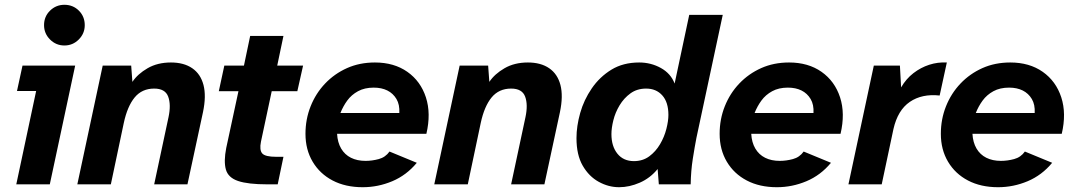

<svg xmlns="http://www.w3.org/2000/svg" viewBox="-20 -770 4484 802"><path d="M48 0 131 -390H51L74 -496H294L188 0ZM249 -580Q214 -580 189 -605Q164 -630 164 -665Q164 -701 189 -725.5Q214 -750 249 -750Q285 -750 309.5 -725.5Q334 -701 334 -665Q334 -630 309 -605Q284 -580 249 -580Z M303 0 409 -496H528L533 -428Q555 -461 596.5 -485Q638 -509 694 -509Q748 -509 783 -485Q818 -461 830 -415Q842 -369 828 -302L763 0H624L684 -281Q695 -333 682.5 -366.5Q670 -400 624 -400Q573 -400 542.5 -363Q512 -326 497 -256L443 0Z M1096 0Q1016 0 974.5 -14Q933 -28 923.5 -62Q914 -96 925 -152L976 -389H894L917 -496H999L1025 -620H1164L1138 -496H1246L1222 -389H1115L1070 -178Q1063 -143 1075.5 -129Q1088 -115 1134 -115H1164L1140 0Z M1495 12Q1423 12 1369.5 -16Q1316 -44 1286 -94.5Q1256 -145 1256 -211Q1256 -272 1277.5 -326Q1299 -380 1338 -421Q1377 -462 1429.5 -485.5Q1482 -509 1546 -509Q1626 -509 1681.5 -470Q1737 -431 1759 -363.5Q1781 -296 1761 -211H1388Q1390 -175 1405 -149.5Q1420 -124 1446 -111Q1472 -98 1507 -98Q1534 -98 1562 -105.5Q1590 -113 1607 -137L1721 -90Q1678 -38 1618.5 -13Q1559 12 1495 12ZM1402 -298H1648Q1650 -333 1636 -356.5Q1622 -380 1598 -392Q1574 -404 1541 -404Q1503 -404 1475.5 -389Q1448 -374 1430.5 -350Q1413 -326 1402 -298Z M1794 0 1900 -496H2019L2024 -428Q2046 -461 2087.5 -485Q2129 -509 2185 -509Q2239 -509 2274 -485Q2309 -461 2321 -415Q2333 -369 2319 -302L2254 0H2115L2175 -281Q2186 -333 2173.5 -366.5Q2161 -400 2115 -400Q2064 -400 2033.5 -363Q2003 -326 1988 -256L1934 0Z M2566 12Q2522 12 2481 -10.5Q2440 -33 2414 -78Q2388 -123 2388 -193Q2388 -243 2403.5 -298Q2419 -353 2452 -401Q2485 -449 2534 -479Q2583 -509 2650 -509Q2699 -509 2740.5 -486Q2782 -463 2798 -421L2859 -708H2999L2889 -194Q2882 -158 2874 -107.5Q2866 -57 2865 0H2732L2727 -64Q2696 -26 2652.5 -7Q2609 12 2566 12ZM2628 -97Q2665 -97 2692 -117Q2719 -137 2737 -167.5Q2755 -198 2763.5 -231.5Q2772 -265 2772 -290Q2772 -343 2746.5 -371.5Q2721 -400 2679 -400Q2641 -400 2613.5 -380Q2586 -360 2568 -330Q2550 -300 2542 -267.5Q2534 -235 2534 -210Q2534 -159 2559 -128Q2584 -97 2628 -97Z M3225 12Q3153 12 3099.5 -16Q3046 -44 3016 -94.5Q2986 -145 2986 -211Q2986 -272 3007.5 -326Q3029 -380 3068 -421Q3107 -462 3159.5 -485.5Q3212 -509 3276 -509Q3356 -509 3411.5 -470Q3467 -431 3489 -363.5Q3511 -296 3491 -211H3118Q3120 -175 3135 -149.5Q3150 -124 3176 -111Q3202 -98 3237 -98Q3264 -98 3292 -105.5Q3320 -113 3337 -137L3451 -90Q3408 -38 3348.5 -13Q3289 12 3225 12ZM3132 -298H3378Q3380 -333 3366 -356.5Q3352 -380 3328 -392Q3304 -404 3271 -404Q3233 -404 3205.5 -389Q3178 -374 3160.5 -350Q3143 -326 3132 -298Z M3524 0 3630 -496H3739L3744 -405Q3765 -441 3795.5 -464.5Q3826 -488 3861.5 -499.5Q3897 -511 3935 -509L3905 -371Q3831 -379 3780.5 -344.5Q3730 -310 3712 -231L3663 0Z M4149 12Q4077 12 4023.5 -16Q3970 -44 3940 -94.5Q3910 -145 3910 -211Q3910 -272 3931.5 -326Q3953 -380 3992 -421Q4031 -462 4083.5 -485.5Q4136 -509 4200 -509Q4280 -509 4335.5 -470Q4391 -431 4413 -363.5Q4435 -296 4415 -211H4042Q4044 -175 4059 -149.5Q4074 -124 4100 -111Q4126 -98 4161 -98Q4188 -98 4216 -105.5Q4244 -113 4261 -137L4375 -90Q4332 -38 4272.5 -13Q4213 12 4149 12ZM4056 -298H4302Q4304 -333 4290 -356.5Q4276 -380 4252 -392Q4228 -404 4195 -404Q4157 -404 4129.5 -389Q4102 -374 4084.5 -350Q4067 -326 4056 -298Z"/></svg>

Font: Atkinson Hyperlegible Next
Style: Bold Italic
Weight: 700
Italic angle: -12°
Designer: Elliott Scott, Megan Eiswerth, Linus Boman, Theodore Petrosky, Letters from Sweden
Foundry: Applied Design Works, Letters from Sweden
Version: Version 2.001